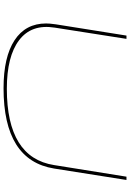

<svg xmlns="http://www.w3.org/2000/svg" viewBox="159 -900 750 1109"><g transform="rotate(90 534.5 -345.0)"><path d="M489 10Q309 10 212 -53.5Q115 -117 115 -236Q115 -246 116 -258Q117 -270 120 -292L185 -700H204L139 -285Q118 -151 211.5 -80Q305 -9 492 -9Q890 -9 933 -282L1000 -700H1019L953 -282Q906 10 489 10Z"/></g></svg>

Font: Georama ExtraExtended Thin
Style: Italic
Weight: 100
Width: 8
Italic angle: -9°
Designer: Jean-Baptiste Levee
Foundry: Production Type
Version: Version 1.000